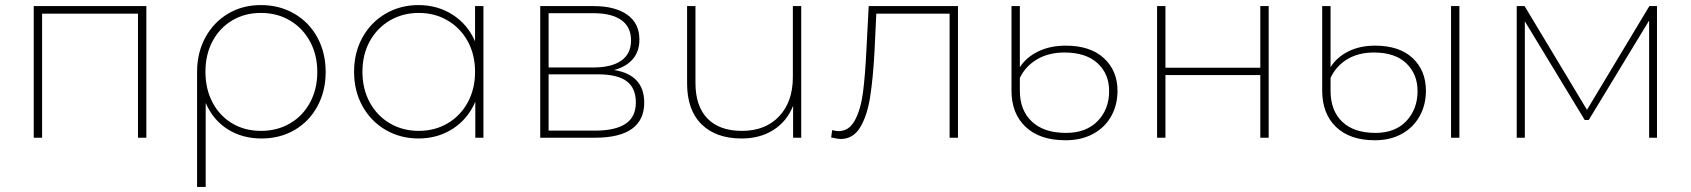

<svg xmlns="http://www.w3.org/2000/svg" viewBox="-20 -543 6666 757"><path d="M557 -519V0H524V-489H146V0H113V-519Z M1264 -259Q1264 -184 1231.5 -124Q1199 -64 1141.5 -30.5Q1084 3 1011 3Q935 3 877.5 -33.5Q820 -70 791 -137V194H757V-259Q757 -335 789.5 -395Q822 -455 879 -489Q936 -523 1009 -523Q1082 -523 1140.5 -489Q1199 -455 1231.5 -395Q1264 -335 1264 -259ZM1231 -259Q1231 -326 1202.5 -379Q1174 -432 1123.5 -462Q1073 -492 1009 -492Q945 -492 895.5 -462.5Q846 -433 818 -380.5Q790 -328 790 -260Q790 -192 818 -139Q846 -86 895.5 -56.5Q945 -27 1009 -27Q1073 -27 1123.5 -56.5Q1174 -86 1202.5 -139Q1231 -192 1231 -259Z M1886 -519V0H1854V-142Q1825 -74 1765.5 -35.5Q1706 3 1630 3Q1559 3 1501 -30.5Q1443 -64 1409.5 -124Q1376 -184 1376 -260Q1376 -336 1409.5 -396Q1443 -456 1501 -489.5Q1559 -523 1630 -523Q1705 -523 1764.5 -485Q1824 -447 1853 -380V-519ZM1853 -260Q1853 -328 1824 -380.5Q1795 -433 1744.5 -462.5Q1694 -492 1631 -492Q1568 -492 1517.5 -462.5Q1467 -433 1438 -380.5Q1409 -328 1409 -260Q1409 -192 1438 -139Q1467 -86 1517.5 -56.5Q1568 -27 1631 -27Q1694 -27 1744.5 -56.5Q1795 -86 1824 -139Q1853 -192 1853 -260Z M2520 -138Q2520 -70 2471.5 -35Q2423 0 2325 0H2110V-519H2320Q2405 -519 2453 -485Q2501 -451 2501 -387Q2501 -340 2474.5 -309.5Q2448 -279 2401 -267Q2520 -248 2520 -138ZM2143 -277H2320Q2391 -277 2429.5 -304Q2468 -331 2468 -384Q2468 -437 2429.5 -464Q2391 -491 2320 -491H2143ZM2487 -139Q2487 -196 2450.5 -223Q2414 -250 2336 -250H2143V-28H2326Q2406 -28 2446.5 -55Q2487 -82 2487 -139Z M3139 -519V0H3107V-126Q3083 -65 3030 -31Q2977 3 2904 3Q2803 3 2746 -53Q2689 -109 2689 -214V-519H2722V-216Q2722 -124 2769.5 -75.5Q2817 -27 2905 -27Q2998 -27 3052 -84.5Q3106 -142 3106 -239V-519Z M3757 -519V0H3724V-489H3435L3428 -341Q3422 -232 3410.5 -159.5Q3399 -87 3371.5 -41Q3344 5 3294 5Q3285 5 3257 -1L3261 -30Q3277 -26 3286 -26Q3328 -26 3351 -69.5Q3374 -113 3382.5 -178.5Q3391 -244 3396 -346L3405 -519Z M3968 -186V-519H4001V-278Q4026 -317 4073 -340Q4120 -363 4182 -363Q4279 -363 4332.5 -313.5Q4386 -264 4386 -185Q4386 -130 4361.5 -85.5Q4337 -41 4290.5 -15.5Q4244 10 4181 10Q4080 10 4024 -42.5Q3968 -95 3968 -186ZM4353 -184Q4353 -252 4307 -294Q4261 -336 4177 -336Q4115 -336 4069.5 -309.5Q4024 -283 4001 -236V-185Q4001 -108 4048.5 -63.5Q4096 -19 4183 -19Q4262 -19 4307.5 -65.5Q4353 -112 4353 -184Z M4542 -519H4575V-276H4949V-519H4982V0H4949V-247H4575V0H4542Z M5193 -186V-519H5226V-278Q5250 -317 5295.5 -340Q5341 -363 5402 -363Q5497 -363 5549.5 -314Q5602 -265 5602 -185Q5602 -130 5577.5 -85.5Q5553 -41 5507.5 -15.5Q5462 10 5401 10Q5302 10 5247.5 -42.5Q5193 -95 5193 -186ZM5701 -519H5734V0H5701ZM5569 -184Q5569 -251 5524.5 -293.5Q5480 -336 5397 -336Q5336 -336 5292 -309.5Q5248 -283 5226 -236V-185Q5226 -107 5272 -63Q5318 -19 5403 -19Q5481 -19 5525 -66Q5569 -113 5569 -184Z M6513 -519V0H6482V-462L6244 -70H6228L5992 -459V0H5960V-519H5991L6237 -110L6483 -519Z"/></svg>

Font: Montserrat Alternates ExLight
Style: Regular
Weight: 275
Designer: Julieta Ulanovsky
Foundry: Julieta Ulanovsky
Version: Version 7.200